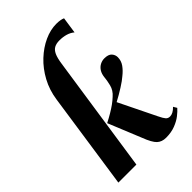

<svg xmlns="http://www.w3.org/2000/svg" viewBox="-250 -920 1021 1021"><g transform="rotate(-45 261.0 -409.0)"><path d="M19.5 0 99.5 -544.5Q108.5 -607.5 137 -660Q165.5 -712.5 206 -750.5Q246.5 -788.5 292.5 -809.5Q338.5 -830.5 383 -830.5Q399.5 -830.5 412.2 -828.2Q425 -826 433 -822L419.5 -729.5Q403 -743.5 380.8 -750Q358.5 -756.5 332.5 -756.5Q309 -756.5 293.5 -748.2Q278 -740 268.2 -719Q258.5 -698 253 -659L155 0ZM367.5 11Q336.5 11 317 -7.2Q297.5 -25.5 277 -79.5L201 -265.5Q228 -279.5 249 -292Q270 -304.5 287.5 -317Q305 -329.5 320.5 -344Q346.5 -366.5 354 -397Q361.5 -427.5 363 -448.5Q365.5 -472 375.5 -487.8Q385.5 -503.5 401 -511.8Q416.5 -520 433.5 -520Q464 -520 476.5 -505.8Q489 -491.5 489 -473.5Q489 -447 473.5 -425.2Q458 -403.5 435 -385.5Q426.5 -378 413.5 -368.5Q400.5 -359 384.5 -349Q368.5 -339 350.8 -328.5Q333 -318 315.5 -309L417.5 -100.5Q430.5 -73.5 439.2 -63.8Q448 -54 462.5 -54Q473.5 -54 485.2 -60Q497 -66 510 -79.5L522 -59.5Q510 -45.5 489 -29Q468 -12.5 437.5 -0.8Q407 11 367.5 11Z"/></g></svg>

Font: Merriweather 144pt
Style: Bold Italic
Weight: 700
Italic angle: -7.8°
Version: Version 2.101